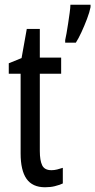

<svg xmlns="http://www.w3.org/2000/svg" viewBox="-20 -780 402 810"><path d="M197 -62Q209 -62 221 -65Q233 -68 245 -72V-6Q229 1 211 5.5Q193 10 170 10Q117 10 92 -25.5Q67 -61 67 -133V-469H17V-513L71 -535L93 -658H148V-537H238V-469H148V-143Q148 -103 158 -82.5Q168 -62 197 -62ZM362 -750Q358 -729 347 -700Q336 -671 323.5 -644Q311 -617 300 -600H255V-611Q257 -619 260.5 -638.5Q264 -658 267.5 -681.5Q271 -705 274 -726.5Q277 -748 277 -760H362Z"/></svg>

Font: Noto Sans Oriya ExtCond
Style: Regular
Weight: 400
Width: 2
Designer: Amélie Bonet and Sol Matas
Foundry: Google LLC
Version: Version 2.006; ttfautohint (v1.8.4.7-5d5b)